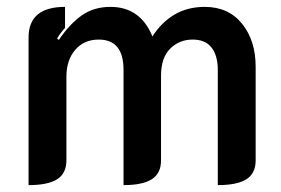

<svg xmlns="http://www.w3.org/2000/svg" viewBox="-20 -529 818 558"><path d="M63 -420Q63 -509 169 -509V-448Q153 -430 146 -417L151 -413Q183 -460 218 -484.5Q253 -509 301 -509Q388 -509 423 -423Q449 -464 487 -486.5Q525 -509 575 -509Q644 -509 683.5 -460Q723 -411 723 -335V-63Q723 -25 696 -8Q669 9 613 9V-326Q613 -367 595 -390.5Q577 -414 540 -414Q501 -414 474.5 -387.5Q448 -361 448 -309V-63Q448 -25 421 -8Q394 9 339 9V-326Q339 -414 267 -414Q224 -414 198.5 -384Q173 -354 173 -306V-63Q173 -25 146 -8Q119 9 63 9Z"/></svg>

Font: K2D SemiBold
Style: Regular
Weight: 600
Designer: Katatrad Aksorn Co.,Ltd.
Foundry: Cadson Demak Co.,Ltd.
Version: Version 1.000; ttfautohint (v1.6)